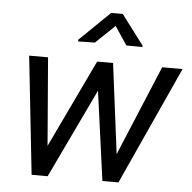

<svg xmlns="http://www.w3.org/2000/svg" viewBox="-53 -803 855 856"><g transform="rotate(5 374.5 -375.0)"><path d="M62.5 0ZM489.3 -125 657.7 -528.3H749L508.3 0H436.5L381.8 -399.4L191.4 0H119.6L62.5 -528.3H147L179.2 -134.8L366.7 -528.3H438ZM562 -617.2V-610.4L490.2 -611.3L435.1 -693.8L349.1 -611.8L274.4 -610.4V-618.2L410.2 -750H461.9Z"/></g></svg>

Font: Roboto
Style: Italic
Weight: 400
Italic angle: -12°
Designer: Google
Version: Version 2.134; 2016; ttfautohint (v1.6)